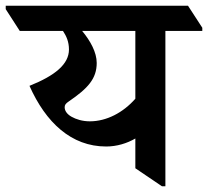

<svg xmlns="http://www.w3.org/2000/svg" viewBox="-72 -644 727 671"><path d="M299 -132C336 -132 372 -143 401 -160V-56L494 7H506V-536H635V-547L585 -624H-52V-612L-3 -536H148C160 -518 169 -498 169 -471C169 -420 121 -380 31 -344C88 -216 177 -132 299 -132ZM178 -236C162 -245 154 -257 154 -269C154 -277 157 -282 169 -290C235 -335 266 -369 266 -424C266 -461 244 -501 215 -536H401V-299C358 -250 300 -220 242 -220C216 -220 194 -227 178 -236Z"/></svg>

Font: Noto Serif Devanagari SemiBold
Style: Regular
Weight: 600
Designer: Universal Thirst, Indian Type Foundry and the Monotype Design Team
Foundry: Monotype Imaging Inc.
Version: Version 2.004